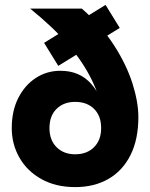

<svg xmlns="http://www.w3.org/2000/svg" viewBox="-20 -750 613 784"><path d="M287 14Q208 14 149.5 -18.5Q91 -51 59.5 -106Q28 -161 28 -227Q28 -297 54.5 -349.5Q81 -402 126 -431.5Q171 -461 227 -461Q305 -461 352.5 -407.5Q400 -354 415 -260H407Q392 -346 356 -421Q320 -496 258.5 -567.5Q197 -639 103 -715H314Q395 -644 446 -564.5Q497 -485 521 -409Q545 -333 545 -272Q545 -181 513 -117Q481 -53 423 -19.5Q365 14 287 14ZM287 -120Q335 -120 364 -149Q393 -178 393 -227Q393 -277 364 -305.5Q335 -334 287 -334Q240 -334 211 -305.5Q182 -277 182 -227Q182 -178 211 -149Q240 -120 287 -120ZM218 -481 160 -575 411 -730 469 -636Z"/></svg>

Font: Radio Canada Big
Style: Bold
Weight: 700
Designer: Étienne Aubert Bonn
Foundry: Coppers and Brasses
Version: Version 1.001